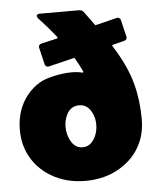

<svg xmlns="http://www.w3.org/2000/svg" viewBox="-51 -744 655 797"><g transform="rotate(-5 276.0 -346.0)"><path d="M528 -228Q528 -172 508 -129Q480 -67 417.5 -29.5Q355 8 274 8Q193 8 131 -29Q69 -66 40 -129Q20 -173 20 -227Q20 -280 40 -325Q66 -382 119 -415Q140 -428 180 -437Q220 -446 256 -446Q279 -446 299 -441Q302 -440 303 -441.5Q304 -443 303 -446Q292 -470 274 -501Q273 -503 271.5 -504Q270 -505 268 -504L165 -479L160 -478Q149 -478 146 -490L130 -557L129 -562Q129 -573 141 -576L206 -591Q211 -593 208 -598Q172 -643 136 -681Q131 -688 131 -691Q131 -695 134.5 -697.5Q138 -700 144 -700H309Q320 -700 327 -691L368 -635Q369 -633 370.5 -632.5Q372 -632 374 -633L459 -654L464 -655Q475 -655 478 -643L494 -576L495 -571Q495 -560 483 -557L436 -545Q430 -543 435 -537Q491 -448 510 -373Q528 -306 528 -228ZM338 -222Q338 -250 325 -274Q307 -307 274 -307Q239 -307 222 -274Q210 -250 210 -222Q210 -193 223 -167Q241 -132 274 -132Q306 -132 325 -167Q338 -191 338 -222Z"/></g></svg>

Font: Barlow Black
Style: Regular
Weight: 900
Designer: Jeremy Tribby
Foundry: Tribby Type
Version: Version 1.422